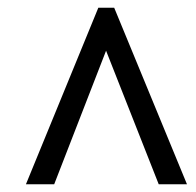

<svg xmlns="http://www.w3.org/2000/svg" viewBox="-20 -734 507 496"><path d="M47 -258 234 -714H275L463 -258H390L254 -603L120 -258Z"/></svg>

Font: Noto Serif Tamil Condensed ExtraBold
Style: Italic
Weight: 800
Width: 3
Italic angle: -12°
Designer: Indian Type Foundry, Tom Grace, and the Monotype Design Team
Foundry: Monotype Imaging Inc.
Version: Version 2.003; ttfautohint (v1.8.4.7-5d5b)